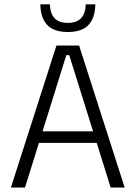

<svg xmlns="http://www.w3.org/2000/svg" viewBox="-20 -844 610 864"><path d="M29 0 234 -639H336L541 0H478L291.5 -596H278.5L92.5 0ZM138.5 -201V-253H431V-201ZM285 -700Q222 -700 192.2 -732Q162.5 -764 161.5 -824.5H204.5Q206 -782.5 225.8 -761.8Q245.5 -741 285 -741Q324.5 -741 344.5 -761.8Q364.5 -782.5 366 -824.5H409Q408 -764 378.5 -732Q349 -700 285 -700Z"/></svg>

Font: Anek Latin Medium Light
Style: Regular
Weight: 300
Version: Version 1.003